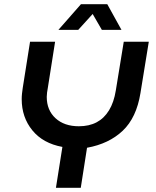

<svg xmlns="http://www.w3.org/2000/svg" viewBox="-20 -900 747 920"><path d="M248 0 279 -196Q186 -213 135 -275.5Q84 -338 84 -425Q84 -438 85.5 -452Q87 -466 89 -479L124 -700H244L209 -478Q207 -468 205.5 -456.5Q204 -445 204 -436Q204 -372 246 -333.5Q288 -295 358 -295Q407 -295 443 -314Q479 -333 502.5 -371.5Q526 -410 535 -467L573 -700H693L653 -454Q634 -336 568 -273.5Q502 -211 397 -192L367 0ZM260 -757 368 -880H494L562 -757H468L424 -833L355 -757Z"/></svg>

Font: MuseoModerno Thin Medium
Style: Italic
Weight: 500
Italic angle: -9°
Version: Version 1.003